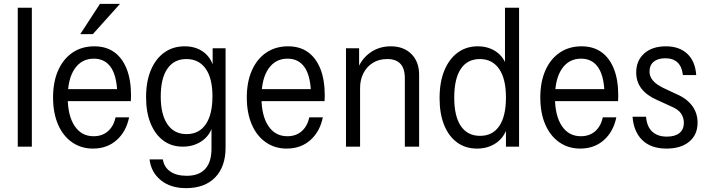

<svg xmlns="http://www.w3.org/2000/svg" viewBox="-20 -760 3662 995"><path d="M72 0V-720H145V0Z M462 10Q400 10 353 -23Q306 -56 280.5 -115.5Q255 -175 255 -255Q255 -336 281.5 -395.5Q308 -455 356 -487.5Q404 -520 469 -520Q529 -520 571 -490.5Q613 -461 636 -404Q659 -347 659 -264Q659 -257 658.5 -250.5Q658 -244 658 -236H307V-298H615L588 -259Q588 -359 557 -407.5Q526 -456 466 -456Q403 -456 367 -403.5Q331 -351 331 -255Q331 -161 366.5 -107.5Q402 -54 465 -54Q510 -54 539.5 -80Q569 -106 579 -152H649Q634 -78 584.5 -34Q535 10 462 10ZM461 -583H396L498 -740H602Z M944 215Q864 215 813.5 174Q763 133 755 66H824Q830 106 862 128.5Q894 151 948 151Q1011 151 1043.5 115.5Q1076 80 1076 10V-119L1084 -118Q1073 -64 1030 -32Q987 0 927 0Q869 0 826.5 -31.5Q784 -63 760.5 -120.5Q737 -178 737 -256Q737 -337 761.5 -396Q786 -455 831 -487.5Q876 -520 937 -520Q998 -520 1039 -487Q1080 -454 1090 -396H1082V-510H1149V5Q1149 104 1095 159.5Q1041 215 944 215ZM947 -65Q1011 -65 1046 -115.5Q1081 -166 1081 -261Q1081 -355 1045.5 -404.5Q1010 -454 946 -454Q882 -454 847.5 -404Q813 -354 813 -260Q813 -166 848 -115.5Q883 -65 947 -65Z M1466 10Q1404 10 1357 -23Q1310 -56 1284.5 -115.5Q1259 -175 1259 -255Q1259 -336 1285.5 -395.5Q1312 -455 1360 -487.5Q1408 -520 1473 -520Q1533 -520 1575 -490.5Q1617 -461 1640 -404Q1663 -347 1663 -264Q1663 -257 1662.5 -250.5Q1662 -244 1662 -236H1311V-298H1619L1592 -259Q1592 -359 1561 -407.5Q1530 -456 1470 -456Q1407 -456 1371 -403.5Q1335 -351 1335 -255Q1335 -161 1370.5 -107.5Q1406 -54 1469 -54Q1514 -54 1543.5 -80Q1573 -106 1583 -152H1653Q1638 -78 1588.5 -34Q1539 10 1466 10Z M1773 0V-510H1841V-402H1846V0ZM2078 0V-354Q2078 -405 2055 -429.5Q2032 -454 1987 -454Q1944 -454 1912.5 -434.5Q1881 -415 1863.5 -381Q1846 -347 1846 -304L1836 -409Q1858 -460 1902.5 -490Q1947 -520 2005 -520Q2072 -520 2112 -480Q2152 -440 2152 -373V0Z M2602 0V-111L2610 -105Q2595 -50 2552.5 -20Q2510 10 2452 10Q2392 10 2348.5 -22Q2305 -54 2281.5 -112.5Q2258 -171 2258 -251Q2258 -334 2282.5 -394Q2307 -454 2351.5 -487Q2396 -520 2456 -520Q2515 -520 2557 -488Q2599 -456 2611 -396L2597 -391V-720H2670V0ZM2468 -56Q2533 -56 2567.5 -107Q2602 -158 2602 -255Q2602 -352 2566.5 -403Q2531 -454 2467 -454Q2402 -454 2368 -403Q2334 -352 2334 -254Q2334 -157 2368.5 -106.5Q2403 -56 2468 -56Z M2987 10Q2925 10 2878 -23Q2831 -56 2805.5 -115.5Q2780 -175 2780 -255Q2780 -336 2806.5 -395.5Q2833 -455 2881 -487.5Q2929 -520 2994 -520Q3054 -520 3096 -490.5Q3138 -461 3161 -404Q3184 -347 3184 -264Q3184 -257 3183.5 -250.5Q3183 -244 3183 -236H2832V-298H3140L3113 -259Q3113 -359 3082 -407.5Q3051 -456 2991 -456Q2928 -456 2892 -403.5Q2856 -351 2856 -255Q2856 -161 2891.5 -107.5Q2927 -54 2990 -54Q3035 -54 3064.5 -80Q3094 -106 3104 -152H3174Q3159 -78 3109.5 -34Q3060 10 2987 10Z M3434 10Q3354 10 3309 -33.5Q3264 -77 3258 -155H3328Q3332 -104 3360 -78Q3388 -52 3436 -52Q3478 -52 3501 -70.5Q3524 -89 3524 -124Q3524 -149 3510 -171Q3496 -193 3455 -210L3385 -242Q3332 -265 3304.5 -300.5Q3277 -336 3277 -384Q3277 -446 3318.5 -483Q3360 -520 3431 -520Q3500 -520 3541.5 -481.5Q3583 -443 3588 -371H3519Q3514 -415 3491 -436.5Q3468 -458 3428 -458Q3389 -458 3367.5 -440Q3346 -422 3346 -389Q3346 -365 3362 -344.5Q3378 -324 3416 -305L3484 -273Q3537 -251 3566 -213Q3595 -175 3595 -124Q3595 -62 3552 -26Q3509 10 3434 10Z"/></svg>

Font: Instrument Sans SemiCondensed
Style: Regular
Weight: 400
Width: 4
Designer: Rodrigo Fuenzalida
Foundry: fragTYPE
Version: Version 1.000;gftools[0.9.28]